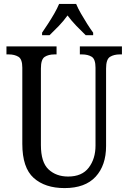

<svg xmlns="http://www.w3.org/2000/svg" viewBox="-20 -951 656 981"><path d="M310 10Q210 10 152 -42Q94 -94 94 -216V-605Q94 -649 74 -661Q54 -673 25 -673H13V-714H269V-673H258Q228 -673 208.5 -660.5Q189 -648 189 -601V-210Q189 -122 228 -85.5Q267 -49 328 -49Q399 -49 433.5 -94.5Q468 -140 468 -207V-605Q468 -649 448.5 -661Q429 -673 399 -673H388V-714H603V-673H592Q562 -673 542 -660.5Q522 -648 522 -601V-205Q522 -106 468.5 -48Q415 10 310 10ZM195 -784Q208 -803 225 -829Q242 -855 257.5 -882Q273 -909 282 -931H369Q378 -909 393.5 -882Q409 -855 425.5 -829Q442 -803 456 -784V-771H418Q395 -793 370 -819Q345 -845 325 -872Q306 -845 281 -819Q256 -793 233 -771H195Z"/></svg>

Font: Noto Serif Armenian Condensed
Style: Regular
Weight: 400
Width: 3
Designer: Monotype Design Team
Foundry: Monotype Imaging Inc.
Version: Version 2.008; ttfautohint (v1.8.4.7-5d5b)